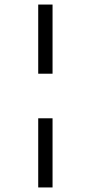

<svg xmlns="http://www.w3.org/2000/svg" viewBox="-20 -772 399 844"><path d="M211 -752V-448H148V-752ZM211 -252V52H148V-252Z"/></svg>

Font: Pathway Extreme Condensed Thin
Style: Regular
Weight: 250
Width: 3
Version: Version 1.001;gftools[0.9.26]